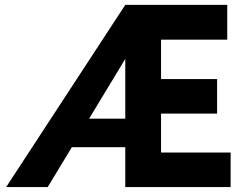

<svg xmlns="http://www.w3.org/2000/svg" viewBox="-20 -756 1007 776"><path d="M486.3 -736.3H898.4V-595.7H630.9V-436.5H857.4V-296.9H630.9V-139.6H912.1V0H486.3ZM501 -565.4Q499 -554.7 494.6 -539.6Q490.2 -524.4 490.2 -524.4L172.9 0H4.9L486.3 -736.3ZM272.5 -276.4H502.9V-161.1H226.6Z"/></svg>

Font: Josefin Sans CFJ
Style: Bold
Weight: 700
Designer: Santiago Orozco
Foundry: Typemade
Version: Version 2.001